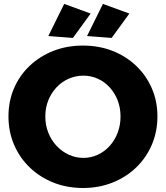

<svg xmlns="http://www.w3.org/2000/svg" viewBox="-20 -944 844 977"><path d="M402.1 -712.1Q483.6 -712.1 552.5 -685.1Q621.4 -658.1 672.8 -609.1Q724.1 -560.1 752.6 -494.5Q781.1 -428.9 781.1 -351.6Q781.1 -274.3 752.6 -207.6Q724.1 -141 672.8 -91.7Q621.4 -42.4 552.5 -14.9Q483.6 12.6 402.1 12.6Q320.7 12.6 251.8 -14.9Q182.9 -42.4 131.5 -91.7Q80.1 -141 51.6 -207.4Q23.1 -273.7 23.1 -351.6Q23.1 -429.4 51.6 -495.3Q80.1 -561.1 131.5 -609.6Q182.9 -658.1 251.8 -685.1Q320.7 -712.1 402.1 -712.1ZM404.3 -559Q364.9 -559 329.6 -543.5Q294.4 -528 267.7 -499.6Q241 -471.1 225.8 -433.5Q210.6 -395.9 210.6 -351Q210.6 -306.7 226 -268.3Q241.4 -229.9 268.4 -201.2Q295.4 -172.6 330.4 -156.6Q365.3 -140.6 404.3 -140.6Q443.3 -140.6 477.6 -156.6Q512 -172.6 538 -201.2Q564 -229.9 578.6 -268.3Q593.3 -306.7 593.3 -351Q593.3 -395.9 578.6 -433.5Q564 -471.1 538 -499.6Q512 -528 477.6 -543.5Q443.3 -559 404.3 -559ZM306.7 -924.1 441.3 -875 351 -751 225.9 -760.6ZM503.7 -924.1 638.3 -875 548 -751 422.9 -760.6Z"/></svg>

Font: Alexandria
Style: Regular
Weight: 400
Designer: Mohamed Gaber
Foundry: Kief Type Foundry
Version: Version 5.100